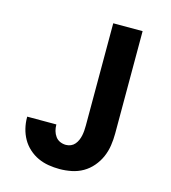

<svg xmlns="http://www.w3.org/2000/svg" viewBox="-110 -824 821 922"><g transform="rotate(15 300.0 -363.5)"><path d="M270 8Q243 8 215.5 3.5Q188 -1 163 -12.5Q138 -24 117 -43Q96 -62 82.5 -86Q69 -110 62.5 -137Q56 -164 56 -191V-195H201V-193Q201 -178 205 -163.5Q209 -149 218 -136.5Q227 -124 241 -118Q255 -112 270 -112Q283 -112 294.5 -117Q306 -122 314 -131.5Q322 -141 327 -152.5Q332 -164 334.5 -176Q337 -188 338 -200.5Q339 -213 339 -226V-735H485V-226Q485 -196 480.5 -166Q476 -136 464 -108.5Q452 -81 432 -57.5Q412 -34 386 -19Q360 -4 330 2Q300 8 270 8Z"/></g></svg>

Font: Iosevka Aile Heavy
Style: Regular
Weight: 900
Designer: Belleve Invis
Foundry: Belleve Invis
Version: Version 31.1.0; ttfautohint (v1.8.4)